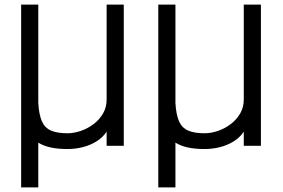

<svg xmlns="http://www.w3.org/2000/svg" viewBox="-20 -638 1240 840"><path d="M72.5 182V-618H147.5V-187Q150.5 -136.5 163.2 -107.5Q176 -78.5 203 -66.8Q230 -55 275 -55Q304 -55 334.2 -65.5Q364.5 -76 390 -95.5Q415.5 -115 431 -142Q446.5 -169 446.5 -202.5V-618H521.5V0H446.5V-62Q429.5 -36.5 402.2 -19.5Q375 -2.5 342.2 5.8Q309.5 14 275 14Q233 14 201.8 7.2Q170.5 0.5 147.5 -14V182Z M672.5 182V-618H747.5V-187Q750.5 -136.5 763.2 -107.5Q776 -78.5 803 -66.8Q830 -55 875 -55Q904 -55 934.2 -65.5Q964.5 -76 990 -95.5Q1015.5 -115 1031 -142Q1046.5 -169 1046.5 -202.5V-618H1121.5V0H1046.5V-62Q1029.5 -36.5 1002.2 -19.5Q975 -2.5 942.2 5.8Q909.5 14 875 14Q833 14 801.8 7.2Q770.5 0.5 747.5 -14V182Z"/></svg>

Font: Victor Mono Thin
Style: Regular
Weight: 100
Monospace: yes
Designer: Rune Bjørnerås
Version: Version 1.561;gftools[0.9.30]